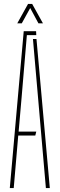

<svg xmlns="http://www.w3.org/2000/svg" viewBox="-20 -959 304 979"><path d="M30 0 101 -800H164L165 -780H117L90 -460L75 -288H165L160 -268H73L50 0ZM214 0 174 -461 148 -760H166L234 0ZM68 -840 123 -939H144L199 -840H176L134 -918L91 -840Z"/></svg>

Font: Big Shoulders Stencil Display Thin
Style: Regular
Weight: 100
Designer: Patric King
Foundry: XO Type Co
Version: Version 1.000